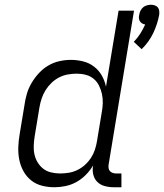

<svg xmlns="http://www.w3.org/2000/svg" viewBox="-20 -780 690 808"><path d="M576 -573 543 -604Q558 -619 570 -638Q582 -657 591 -677Q584 -678 578 -681.5Q572 -685 568.5 -691Q565 -697 564.5 -704Q564 -711 566 -718Q567 -726 571 -734.5Q575 -743 582 -749Q589 -755 598 -757.5Q607 -760 615 -760Q623 -760 631 -757.5Q639 -755 644 -749Q649 -743 650 -734.5Q651 -726 650 -718Q643 -679 625 -641Q607 -603 576 -573ZM209 8Q182 8 156.5 1.5Q131 -5 111 -21Q91 -37 78.5 -60Q66 -83 61 -108.5Q56 -134 57 -161.5Q58 -189 63 -217L83 -338Q86 -361 93 -385Q100 -409 113 -431Q126 -453 143.5 -472Q161 -491 183 -504Q205 -517 229.5 -522.5Q254 -528 278 -528Q305 -528 330.5 -521.5Q356 -515 376 -499.5Q396 -484 408.5 -462Q421 -440 426 -415L479 -735H544L437 -87Q436 -80 437 -72.5Q438 -65 442.5 -60Q447 -55 454 -52.5Q461 -50 468 -50H491V8H458Q439 8 420.5 3Q402 -2 389.5 -14.5Q377 -27 372.5 -45.5Q368 -64 372 -84Q359 -62 341 -44Q323 -26 301.5 -14Q280 -2 256 3Q232 8 209 8ZM233 -50Q251 -50 269.5 -53Q288 -56 305.5 -64.5Q323 -73 337.5 -86Q352 -99 362.5 -115Q373 -131 379 -149Q385 -167 388 -185L408 -306Q412 -326 412.5 -346Q413 -366 409 -384.5Q405 -403 396.5 -420Q388 -437 374 -448.5Q360 -460 341.5 -465Q323 -470 303 -470Q284 -470 265 -466.5Q246 -463 228.5 -454Q211 -445 196.5 -431Q182 -417 171.5 -400Q161 -383 155 -364.5Q149 -346 146 -328L126 -207Q123 -188 122 -168.5Q121 -149 125 -130.5Q129 -112 138.5 -96.5Q148 -81 162 -70Q176 -59 195 -54.5Q214 -50 233 -50Z"/></svg>

Font: Iosevka Light Extended
Style: Italic
Weight: 300
Width: 7
Italic angle: -9°
Monospace: yes
Designer: Belleve Invis
Foundry: Belleve Invis
Version: Version 32.5.0; ttfautohint (v1.8.4)